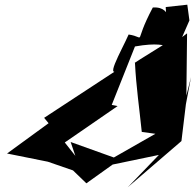

<svg xmlns="http://www.w3.org/2000/svg" viewBox="-20 -724 834 818"><path d="M686 -694C690 -580 727 -699 631 -692C543 -526 609 -565 528 -577C498 -508 412 -362 502 -441L168 -222L187 -199L10 -70L184 -35L291 2L348 57L460 -23L657 -64L524 74L753 -123L772 -280L794 -396L774 -317L777 -582L756 -566L787 -637L778 -704ZM256 -117 481 -272 456 -277 555 -526C745 -560 676 -474 751 -580C776 -594 527 -442 555 -456C560 -355 574 -260 584 -162L642 -154L465 -53L281 -119L301 -60Z"/></svg>

Font: Asimov Silicon
Style: Regular
Weight: 400
Designer: Google
Version: Version 2.000980; 2014